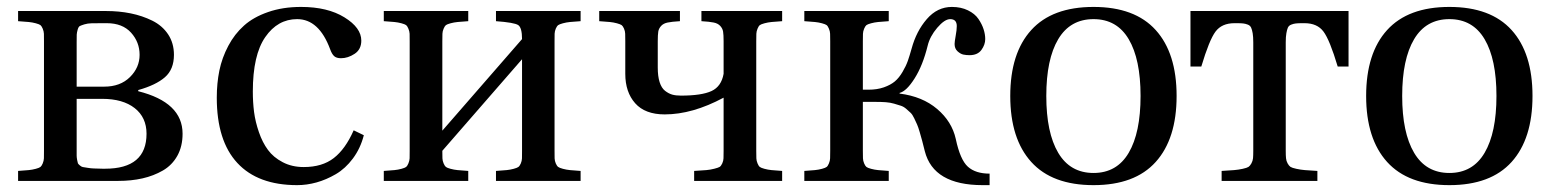

<svg xmlns="http://www.w3.org/2000/svg" viewBox="-20 -522 4490 554"><path d="M32.2 0V-28.8Q52.7 -30.3 63 -31.2Q73.2 -32.2 83.3 -34.9Q93.3 -37.6 96.7 -40.3Q100.1 -43 103.3 -50.5Q106.4 -58.1 106.7 -65.2Q106.9 -72.3 106.9 -86.9V-402.8Q106.9 -417.5 106.7 -424.6Q106.4 -431.6 103.3 -439.2Q100.1 -446.8 96.7 -449.5Q93.3 -452.1 83.3 -454.8Q73.2 -457.5 63 -458.5Q52.7 -459.5 32.2 -460.9V-490.2H286.1Q323.7 -490.2 357.2 -483.4Q390.6 -476.6 419.4 -462.4Q448.2 -448.2 465.1 -422.9Q481.9 -397.5 481.9 -363.8Q481.9 -321.8 455.8 -299.1Q429.7 -276.4 378.9 -262.2V-258.8Q506.8 -226.6 506.8 -136.2Q506.8 -99.6 491.7 -72.5Q476.6 -45.4 450 -30Q423.3 -14.6 391.1 -7.3Q358.9 0 320.8 0ZM201.2 -89.8Q201.2 -77.6 201.2 -72.8Q201.2 -67.9 202.6 -60.3Q204.1 -52.7 204.8 -50.8Q205.6 -48.8 210.4 -44.7Q215.3 -40.5 219 -40Q222.7 -39.6 232.7 -37.8Q242.7 -36.1 251 -35.9Q259.3 -35.6 275.9 -35.2H283.2Q402.8 -35.2 402.8 -136.2Q402.8 -183.1 368.7 -210Q334.5 -236.8 274.9 -236.8H201.2ZM201.2 -272H280.8Q327.1 -272 355 -299.6Q382.8 -327.1 382.8 -363.8Q382.8 -400.4 358.2 -427.7Q333.5 -455.1 288.1 -455.1H275.9Q255.4 -455.1 244.1 -454.8Q232.9 -454.6 223.4 -451.7Q213.9 -448.7 210.2 -446.8Q206.5 -444.8 204.1 -436.5Q201.7 -428.2 201.4 -422.1Q201.2 -416 201.2 -399.9Z M605.5 -240.2Q605.5 -281.7 613 -318.6Q620.6 -355.5 638.7 -389.6Q656.7 -423.8 684.1 -448.2Q711.4 -472.7 753.7 -487.3Q795.9 -502 848.6 -502Q925.3 -502 973.9 -471.9Q1022.5 -441.9 1022.5 -404.8Q1022.5 -379.4 1003.2 -366.7Q983.9 -354 963.9 -354Q950.7 -354 944.1 -360.1Q937.5 -366.2 932.6 -379.9Q900.4 -466.8 837.4 -466.8Q781.2 -466.8 745.4 -415Q709.5 -363.3 709.5 -257.8Q709.5 -227.1 713.1 -198.7Q716.8 -170.4 727.1 -140.6Q737.3 -110.8 753.2 -89.4Q769 -67.9 795.7 -54Q822.3 -40 856.4 -40Q909.7 -40 943.1 -65.9Q976.6 -91.8 1000.5 -146L1029.8 -131.8Q1020 -93.8 998.3 -64.7Q976.6 -35.6 949 -19.5Q921.4 -3.4 893.3 4.4Q865.2 12.2 837.4 12.2Q724.1 12.2 664.8 -51.8Q605.5 -115.7 605.5 -240.2Z M1087.4 0V-28.8Q1107.9 -30.3 1118.2 -31.2Q1128.4 -32.2 1138.4 -34.9Q1148.4 -37.6 1151.9 -40.3Q1155.3 -43 1158.4 -50.5Q1161.6 -58.1 1161.9 -65.2Q1162.1 -72.3 1162.1 -86.9V-402.8Q1162.1 -417.5 1161.9 -424.6Q1161.6 -431.6 1158.4 -439.2Q1155.3 -446.8 1151.9 -449.5Q1148.4 -452.1 1138.4 -454.8Q1128.4 -457.5 1118.2 -458.5Q1107.9 -459.5 1087.4 -460.9V-490.2H1331.1V-460.9Q1310.5 -459.5 1300.3 -458.5Q1290 -457.5 1280 -454.8Q1270 -452.1 1266.6 -449.5Q1263.2 -446.8 1260 -439.2Q1256.8 -431.6 1256.6 -424.6Q1256.3 -417.5 1256.3 -402.8V-145L1486.3 -409.2Q1486.3 -442.4 1475.1 -449.7Q1463.9 -457 1411.1 -460.9V-490.2H1655.3V-460.9Q1634.8 -459.5 1624.5 -458.5Q1614.3 -457.5 1604.2 -454.8Q1594.2 -452.1 1590.6 -449.5Q1586.9 -446.8 1583.7 -439.5Q1580.6 -432.1 1580.3 -424.8Q1580.1 -417.5 1580.1 -402.8V-86.9Q1580.1 -72.3 1580.3 -64.9Q1580.6 -57.6 1583.7 -50.3Q1586.9 -43 1590.6 -40.3Q1594.2 -37.6 1604.2 -34.9Q1614.3 -32.2 1624.5 -31.2Q1634.8 -30.3 1655.3 -28.8V0H1411.1V-28.8Q1431.6 -30.3 1441.9 -31.2Q1452.1 -32.2 1462.2 -34.9Q1472.2 -37.6 1475.8 -40.3Q1479.5 -43 1482.7 -50.3Q1485.8 -57.6 1486.1 -64.9Q1486.3 -72.3 1486.3 -86.9V-351.1L1256.3 -86.9Q1256.3 -72.3 1256.6 -65.2Q1256.8 -58.1 1260 -50.5Q1263.2 -43 1266.6 -40.3Q1270 -37.6 1280 -34.9Q1290 -32.2 1300.3 -31.2Q1310.5 -30.3 1331.1 -28.8V0Z M1709 -460.9V-490.2H1941.9V-460.9Q1918.5 -459.5 1906.5 -457Q1894.5 -454.6 1887.7 -447.3Q1880.9 -439.9 1879.4 -430.9Q1877.9 -421.9 1877.9 -402.8V-327.1Q1877.9 -301.8 1883.3 -284.9Q1888.7 -268.1 1898.9 -260Q1909.2 -252 1919.7 -249Q1930.2 -246.1 1944.8 -246.1Q2004.4 -246.1 2033 -259.3Q2061.5 -272.5 2067.9 -309.1V-402.8Q2067.9 -421.9 2066.4 -430.9Q2064.9 -439.9 2058.1 -447.3Q2051.3 -454.6 2039.3 -457Q2027.3 -459.5 2003.9 -460.9V-490.2H2236.8V-460.9Q2216.3 -459.5 2206.1 -458.5Q2195.8 -457.5 2185.8 -454.8Q2175.8 -452.1 2172.4 -449.5Q2168.9 -446.8 2165.8 -439.2Q2162.6 -431.6 2162.4 -424.6Q2162.1 -417.5 2162.1 -402.8V-86.9Q2162.1 -72.3 2162.4 -65.2Q2162.6 -58.1 2165.8 -50.5Q2168.9 -43 2172.4 -40.3Q2175.8 -37.6 2185.8 -34.9Q2195.8 -32.2 2206.1 -31.2Q2216.3 -30.3 2236.8 -28.8V0H1982.9V-28.8Q2006.3 -30.3 2018.1 -31.2Q2029.8 -32.2 2041.3 -35.2Q2052.7 -38.1 2056.6 -40.5Q2060.5 -43 2064 -50.5Q2067.4 -58.1 2067.6 -65.2Q2067.9 -72.3 2067.9 -86.9V-240.2Q1978 -191.9 1897.9 -191.9Q1841.3 -191.9 1812.7 -224.1Q1784.2 -256.3 1784.2 -309.1V-402.8Q1784.2 -417.5 1783.9 -424.8Q1783.7 -432.1 1780.5 -439.5Q1777.3 -446.8 1773.7 -449.5Q1770 -452.1 1760 -454.8Q1750 -457.5 1739.7 -458.5Q1729.5 -459.5 1709 -460.9Z M2300.8 0V-28.8Q2321.3 -30.3 2331.5 -31.2Q2341.8 -32.2 2351.8 -34.9Q2361.8 -37.6 2365.2 -40.3Q2368.7 -43 2371.8 -50.5Q2375 -58.1 2375.2 -65.2Q2375.5 -72.3 2375.5 -86.9V-402.8Q2375.5 -417.5 2375.2 -424.6Q2375 -431.6 2371.8 -439.2Q2368.7 -446.8 2365.2 -449.5Q2361.8 -452.1 2351.8 -454.8Q2341.8 -457.5 2331.5 -458.5Q2321.3 -459.5 2300.8 -460.9V-490.2H2544.4V-460.9Q2523.9 -459.5 2513.7 -458.5Q2503.4 -457.5 2493.4 -454.8Q2483.4 -452.1 2480 -449.5Q2476.6 -446.8 2473.4 -439.2Q2470.2 -431.6 2470 -424.6Q2469.7 -417.5 2469.7 -402.8V-263.2H2486.3Q2510.7 -263.2 2530.3 -270Q2549.8 -276.9 2562 -287.1Q2574.2 -297.4 2584.2 -314.5Q2594.2 -331.5 2599.4 -346.2Q2604.5 -360.8 2610.4 -381.8Q2624 -432.1 2654.3 -467Q2684.6 -502 2726.6 -502Q2752.9 -502 2772.9 -492.2Q2793 -482.4 2803.2 -467.3Q2813.5 -452.1 2818.1 -437.5Q2822.8 -422.9 2822.8 -409.2Q2822.8 -393.1 2811.8 -377.9Q2800.8 -362.8 2777.3 -362.8Q2768.1 -362.8 2759.8 -364.5Q2751.5 -366.2 2742.9 -374Q2734.4 -381.8 2734.4 -395Q2734.4 -401.4 2737.5 -418.5Q2740.7 -435.5 2740.7 -446.8Q2740.7 -466.8 2721.7 -466.8Q2705.6 -466.8 2684.3 -441.9Q2663.1 -417 2656.7 -390.1Q2642.6 -333 2619.1 -295.9Q2595.7 -258.8 2575.7 -253.9V-252Q2641.6 -243.7 2684.1 -207.5Q2726.6 -171.4 2737.8 -121.1Q2750.5 -61 2772.7 -41Q2794.9 -21 2835.4 -21V12.2H2815.4Q2673.3 12.2 2648.4 -85.9Q2643.6 -105.5 2640.9 -115.5Q2638.2 -125.5 2633.8 -140.6Q2629.4 -155.8 2626.2 -162.8Q2623 -169.9 2617.9 -180.7Q2612.8 -191.4 2607.7 -196.3Q2602.5 -201.2 2595 -207.8Q2587.4 -214.4 2579.1 -217Q2570.8 -219.7 2559.8 -222.9Q2548.8 -226.1 2535.9 -227.1Q2522.9 -228 2507.3 -228H2469.7V-86.9Q2469.7 -72.3 2470 -65.2Q2470.2 -58.1 2473.4 -50.5Q2476.6 -43 2480 -40.3Q2483.4 -37.6 2493.4 -34.9Q2503.4 -32.2 2513.7 -31.2Q2523.9 -30.3 2544.4 -28.8V0Z M2955.6 -54.7Q2895 -121.6 2895 -245.1Q2895 -368.7 2955.6 -435.3Q3016.1 -502 3135.3 -502Q3254.4 -502 3314.7 -435.3Q3375 -368.7 3375 -245.1Q3375 -121.6 3314.7 -54.7Q3254.4 12.2 3135.3 12.2Q3016.1 12.2 2955.6 -54.7ZM3033.4 -408.9Q2999 -351.1 2999 -245.1Q2999 -139.2 3033.4 -81.1Q3067.9 -22.9 3135.3 -22.9Q3202.6 -22.9 3236.8 -81.1Q3271 -139.2 3271 -245.1Q3271 -351.1 3236.8 -408.9Q3202.6 -466.8 3135.3 -466.8Q3067.9 -466.8 3033.4 -408.9Z M3415 -330.1V-490.2H3871.1V-330.1H3839.8Q3816.9 -406.7 3798.8 -430.9Q3780.8 -455.1 3744.1 -455.1H3738.3Q3725.1 -455.1 3718.8 -454.3Q3712.4 -453.6 3705.6 -450.9Q3698.7 -448.2 3696 -442.1Q3693.4 -436 3691.7 -426Q3689.9 -416 3689.9 -399.9V-86.9Q3689.9 -73.2 3690.7 -65.4Q3691.4 -57.6 3695.3 -50.5Q3699.2 -43.5 3703.6 -40.5Q3708 -37.6 3720.5 -34.9Q3732.9 -32.2 3745.1 -31.2Q3757.3 -30.3 3781.2 -28.8V0H3504.9V-28.8Q3528.8 -30.3 3541 -31.2Q3553.2 -32.2 3565.7 -34.9Q3578.1 -37.6 3582.5 -40.5Q3586.9 -43.5 3590.8 -50.5Q3594.7 -57.6 3595.5 -65.4Q3596.2 -73.2 3596.2 -86.9V-399.9Q3596.2 -416 3594.5 -426Q3592.8 -436 3590.1 -442.1Q3587.4 -448.2 3580.6 -450.9Q3573.7 -453.6 3567.4 -454.3Q3561 -455.1 3547.9 -455.1H3542Q3505.4 -455.1 3487.3 -430.9Q3469.2 -406.7 3446.3 -330.1Z M3982.4 -54.7Q3921.9 -121.6 3921.9 -245.1Q3921.9 -368.7 3982.4 -435.3Q4043 -502 4162.1 -502Q4281.2 -502 4341.6 -435.3Q4401.9 -368.7 4401.9 -245.1Q4401.9 -121.6 4341.6 -54.7Q4281.2 12.2 4162.1 12.2Q4043 12.2 3982.4 -54.7ZM4060.3 -408.9Q4025.9 -351.1 4025.9 -245.1Q4025.9 -139.2 4060.3 -81.1Q4094.7 -22.9 4162.1 -22.9Q4229.5 -22.9 4263.7 -81.1Q4297.9 -139.2 4297.9 -245.1Q4297.9 -351.1 4263.7 -408.9Q4229.5 -466.8 4162.1 -466.8Q4094.7 -466.8 4060.3 -408.9Z"/></svg>

Font: Heuristica
Style: Regular
Weight: 400
Version: Version 1.0.2